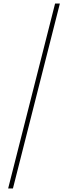

<svg xmlns="http://www.w3.org/2000/svg" viewBox="-20 -871 383 1084"><path d="M26 193 291 -851H318L53 193Z"/></svg>

Font: Noto Sans Tamil UI SemiCondensed Thin
Style: Regular
Weight: 100
Width: 4
Designer: Jelle Bosma - Monotype Design Team
Foundry: Monotype Imaging Inc.
Version: Version 2.004; ttfautohint (v1.8.4.7-5d5b)